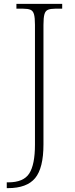

<svg xmlns="http://www.w3.org/2000/svg" viewBox="-20 -734 386 994"><path d="M15 240V210H23Q102 210 131.5 164Q161 118 161 15V-606Q161 -642 156 -660Q151 -678 137.5 -683.5Q124 -689 100 -689H65V-714H302V-689H266Q242 -689 228.5 -683.5Q215 -678 210 -660Q205 -642 205 -605V14Q205 136 162 188Q119 240 21 240Z"/></svg>

Font: Noto Serif Malayalam ExtraLight
Style: Regular
Weight: 200
Designer: Indian type Foundry, Jelle Bosma, Monotype Design Team
Foundry: Monotype Imaging Inc.
Version: Version 2.104; ttfautohint (v1.8.4.7-5d5b)